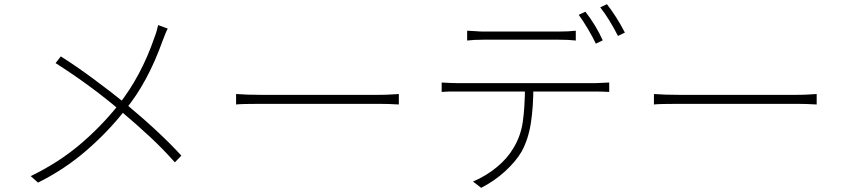

<svg xmlns="http://www.w3.org/2000/svg" viewBox="-20 -859 4040 919"><path d="M758 -663Q687 -464 580 -334Q499 -230 394 -139Q289 -48 162 15L127 -16Q259 -80 361 -166Q463 -252 547 -357Q656 -495 719 -679Q729 -703 737 -739L783 -722Q775 -709 758 -663ZM581 -363Q749 -223 848 -114L817 -82Q761 -145 699.5 -202.5Q638 -260 554 -331Q414 -450 246 -557L271 -589Q343 -544 428 -481Q513 -418 581 -363Z M1232 -405H1448H1557H1659H1741H1789Q1830 -405 1856 -407Q1882 -409 1889 -409V-359Q1838 -362 1790 -362H1557H1449H1349H1272H1232Q1137 -362 1110 -359V-409Q1162 -405 1232 -405Z M2253 -710Q2275 -708 2293 -708H2520H2602H2654Q2703 -708 2736 -712V-665Q2703 -669 2654 -669H2429H2347H2295Q2247 -669 2216 -665V-712ZM2133 -462Q2145 -461 2174 -461H2439H2568H2688H2781H2828Q2833 -461 2896 -464V-419Q2858 -421 2828 -421H2568H2439H2319H2225H2174H2133Q2122 -421 2094 -419V-464ZM2477 -134Q2449 -86 2397.5 -39Q2346 8 2283 40L2244 10Q2307 -17 2358 -59Q2409 -101 2438 -151Q2472 -207 2482 -274Q2492 -341 2493 -447H2533Q2533 -347 2521 -270Q2509 -193 2477 -134ZM2865 -666 2832 -650Q2818 -680 2794 -720.5Q2770 -761 2750 -788L2782 -803Q2833 -737 2865 -666ZM2971 -703 2938 -687Q2896 -769 2853 -824L2885 -839Q2933 -777 2971 -703Z M3232 -405H3448H3557H3659H3741H3789Q3830 -405 3856 -407Q3882 -409 3889 -409V-359Q3838 -362 3790 -362H3557H3449H3349H3272H3232Q3137 -362 3110 -359V-409Q3162 -405 3232 -405Z"/></svg>

Font: Merged Yaku Han JP ExtraLight
Style: Regular
Weight: 250
Designer: Ryoko NISHIZUKA 西塚涼子 (kana, bopomofo & ideographs); Paul D. Hunt (Latin, Greek & Cyrillic); Sandoll Communications 산돌커뮤니
Foundry: Adobe
Version: Version 2.004